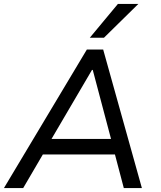

<svg xmlns="http://www.w3.org/2000/svg" viewBox="-24 -957 817 977"><path d="M-4 0 418 -705H501L698 0H606L553 -201L592 -171H163L211 -200L94 0ZM444 -601 227 -231 205 -250H575L546 -231L448 -601ZM433 -765 576 -937H680L505 -765Z"/></svg>

Font: Nunito Sans 7pt
Style: Italic
Weight: 400
Italic angle: -9°
Designer: Vernon Adams
Foundry: Vernon Adams
Version: Version 3.101;gftools[0.9.27]